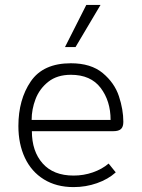

<svg xmlns="http://www.w3.org/2000/svg" viewBox="-20 -753 578 783"><path d="M55 -239Q55 -347 105.5 -421Q156 -495 269 -495Q351 -495 399 -455Q447 -415 465 -360.5Q483 -306 483 -256Q483 -236 473.5 -227Q464 -218 442 -218H110Q110 -136 154 -86.5Q198 -37 280 -37Q321 -37 358.5 -50Q396 -63 423 -86L452 -50Q421 -22 375.5 -6Q330 10 280 10Q210 10 159 -21.5Q108 -53 81.5 -109.5Q55 -166 55 -239ZM431 -264Q431 -341 390.5 -394.5Q350 -448 269 -448Q213 -448 177 -419.5Q141 -391 125 -349Q109 -307 109 -264ZM332 -733H390L288 -561H245Z"/></svg>

Font: Niramit ExtraLight
Style: Regular
Weight: 200
Designer: Katatrad Aksorn Co.,Ltd.
Foundry: Cadson Demak Co.,Ltd.
Version: Version 1.000; ttfautohint (v1.6)